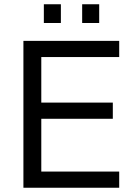

<svg xmlns="http://www.w3.org/2000/svg" viewBox="-20 -882 630 902"><path d="M90 0V-690H540V-614H174V-400H510V-324H174V-76H540V0ZM186 -774V-862H266V-774ZM366 -774V-862H446V-774Z"/></svg>

Font: Oxanium
Style: Regular
Weight: 400
Designer: Severin Meyer
Version: Version 1.001